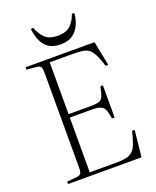

<svg xmlns="http://www.w3.org/2000/svg" viewBox="-166 -1020 909 1117"><g transform="rotate(-20 288.0 -462.0)"><path d="M58 0V-15L120 -21Q139 -23 145 -32.5Q151 -42 151 -68V-655Q151 -681 145 -691Q139 -701 118 -703L58 -708V-723H485L515 -572L499 -571Q484 -619 470.5 -645.5Q457 -672 441 -684Q425 -696 399.5 -699Q374 -702 336 -702H200V-381H336Q373 -381 389.5 -387Q406 -393 414 -412Q422 -431 429 -470L445 -471V-271H429Q423 -309 415 -327.5Q407 -346 388 -353Q369 -360 330 -360H200V-21H366Q401 -21 425 -26Q449 -31 465 -45.5Q481 -60 492 -88.5Q503 -117 514 -164H530L513 0ZM297 -778Q255 -778 227.5 -794.5Q200 -811 184.5 -843Q169 -875 163 -921L178 -924Q196 -877 222.5 -854Q249 -831 298 -831Q349 -831 376 -855.5Q403 -880 418 -924L433 -921Q429 -879 413 -847Q397 -815 369 -796.5Q341 -778 297 -778Z"/></g></svg>

Font: Literata 60pt ExtraLight
Style: Regular
Weight: 250
Designer: Latin by Veronika Burian and Jose Scaglione. Greek by Irene Vlachou. Cyrillic by Vera Evstafieva.
Foundry: TypeTogether
Version: Version 3.103;gftools[0.9.29]